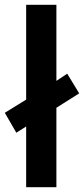

<svg xmlns="http://www.w3.org/2000/svg" viewBox="-31 -780 350 800"><path d="M78 0V-253L37 -227L-11 -310L78 -365V-760H204V-443L249 -473L299 -391L204 -331V0Z"/></svg>

Font: Noto Sans Cham SemiBold
Style: Regular
Weight: 600
Version: Version 2.002